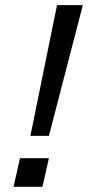

<svg xmlns="http://www.w3.org/2000/svg" viewBox="-20 -720 339 740"><path d="M97.2 -196.3 199.7 -700.2H299.3L168.5 -196.3ZM32.2 0 57.1 -110.4H168.5L143.6 0Z"/></svg>

Font: Acari Sans Medium
Style: Italic
Weight: 500
Italic angle: -13°
Designer: Alfredo Marco Pradil and Stefan Peev
Foundry: Hanken Design Co.
Version: Version 1.045